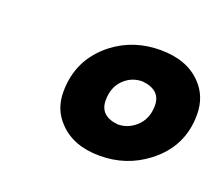

<svg xmlns="http://www.w3.org/2000/svg" viewBox="-65 -841 576 495"><g transform="rotate(20 223.0 -593.0)"><path d="M246 -438Q173 -438 133 -481Q102 -513 102 -561Q102 -651 173 -706Q228 -748 301 -748Q374 -748 414 -706Q446 -673 446 -623Q446 -535 375 -481Q319 -438 246 -438ZM262 -530Q289 -530 310 -548Q336 -570 336 -608Q336 -651 285 -656Q258 -656 238 -639Q212 -617 212 -578Q212 -535 262 -530Z"/></g></svg>

Font: YamahaIndonesia935. App XBold
Style: Italic
Weight: 800
Italic angle: -10°
Designer: Dalton Maag Ltd
Foundry: Dalton Maag Ltd
Version: Version 1.002; January 01, 2024; Regular/Italic